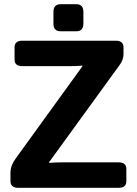

<svg xmlns="http://www.w3.org/2000/svg" viewBox="-20 -894 651 914"><path d="M268.6 -745.1Q234.4 -745.1 234.4 -781.7V-837.4Q234.4 -874 268.6 -874H342.8Q377 -874 377 -837.4V-781.7Q377 -745.1 342.8 -745.1ZM66.4 0Q29.8 0 29.8 -31.7V-71.8Q29.8 -105.5 54.7 -139.6L372.1 -578.1V-581.5Q342.8 -579.1 313.5 -579.1H85.9Q49.3 -579.1 49.3 -610.8V-668.5Q49.3 -700.2 85.9 -700.2H531.2Q567.9 -700.2 567.9 -668.5V-635.7Q567.9 -609.9 550.8 -586.4L213.9 -122.1V-118.7Q243.2 -121.1 272.5 -121.1H544.9Q581.5 -121.1 581.5 -89.4V-31.7Q581.5 0 544.9 0Z"/></svg>

Font: Istok Web
Style: Bold
Weight: 700
Designer: Andrey V. Panov
Foundry: Andrey V. Panov
Version: Version 1.0.2g